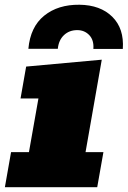

<svg xmlns="http://www.w3.org/2000/svg" viewBox="-35 -782 533 802"><path d="M-14.6 0 11.2 -146.5H85.9L125.5 -370.6H50.8L74.2 -503.9L390.1 -532.7L322.3 -146.5H397L371.1 0ZM355 -577.6Q357.9 -614.3 337.9 -635.3Q317.9 -656.2 287.6 -656.2Q254.4 -656.2 232.2 -635.3Q210 -614.3 206.5 -578.1H83.5Q91.8 -669.9 149.7 -716.6Q207.5 -763.2 296.9 -762.2Q384.3 -761.2 434.1 -711.9Q483.9 -662.6 478 -577.6Z"/></svg>

Font: Bevan
Style: Italic
Weight: 400
Italic angle: -10°
Designer: Vernon Adams
Foundry: Vernon Adams
Version: Version 2.100; ttfautohint (v1.8.3)